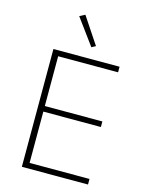

<svg xmlns="http://www.w3.org/2000/svg" viewBox="-136 -1017 838 1099"><g transform="rotate(15 283.0 -467.5)"><path d="M496 0H104V-698H496V-665H141V-370H482V-337H141V-33H496ZM311 -764 198 -918 230 -935 335 -777Z"/></g></svg>

Font: IBM Plex Sans ExtraLight
Style: Regular
Weight: 250
Designer: Mike Abbink, Paul van der Laan, Pieter van Rosmalen
Foundry: Bold Monday
Version: Version 3.201